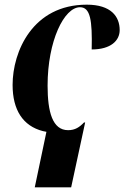

<svg xmlns="http://www.w3.org/2000/svg" viewBox="-20 -563 533 823"><path d="M179 2 129 240H285L345 -38H340C321 -18 302 -5 272 -5C205 -5 184 -83 184 -196C184 -388 255 -532 323 -532C367 -532 376 -477 373 -351C455 -351 493 -389 493 -434C493 -492 456 -543 352 -543C120 -543 34 -342 34 -199C34 -92 78 -23 164 -1C169 0 174 1 179 2Z"/></svg>

Font: Noto Serif Display Condensed ExtraBold
Style: Italic
Weight: 800
Width: 3
Italic angle: -12°
Designer: Monotype Design Team
Foundry: Monotype Imaging Inc.
Version: Version 2.009